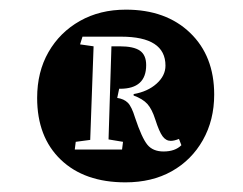

<svg xmlns="http://www.w3.org/2000/svg" viewBox="-20 -779 503 398"><path d="M240 -401Q155 -401 106 -448Q57 -495 57 -576Q57 -630 80.5 -671Q104 -712 145.5 -735.5Q187 -759 241 -759Q324 -759 374 -711Q424 -663 424 -583Q424 -530 400.5 -488.5Q377 -447 336 -424Q295 -401 240 -401ZM319 -465Q343 -465 356 -478L351 -491Q341 -487 334 -487Q324 -487 317 -496.5Q310 -506 302 -531Q295 -553 285.5 -563.5Q276 -574 257 -581V-584Q286 -589 304.5 -605.5Q323 -622 323 -643Q323 -703 231 -703H151L146 -687L174 -683L167 -489L137 -485L135 -469H233L235 -485L205 -490L211 -683H228Q257 -683 270 -674Q283 -665 283 -644Q283 -595 229 -595H227L223 -576Q237 -574 245 -566Q253 -558 260 -535Q274 -493 285.5 -479Q297 -465 319 -465Z"/></svg>

Font: Literata 12pt
Style: Italic
Weight: 400
Italic angle: -2°
Designer: Latin by Veronika Burian and Jose Scaglione. Greek by Irene Vlachou. Cyrillic by Vera Evstafieva
Foundry: TypeTogether
Version: Version 3.002